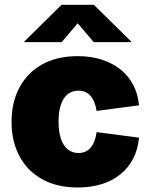

<svg xmlns="http://www.w3.org/2000/svg" viewBox="-20 -789 641 818"><path d="M311 9.8Q222.7 9.8 159.7 -25.4Q96.7 -60.5 63 -123.5Q29.3 -186.5 29.3 -270Q29.3 -353.5 63 -416.5Q96.7 -479.5 159.7 -514.6Q222.7 -549.8 311 -549.8Q367.7 -549.8 413.6 -534.9Q459.5 -520 493.7 -492.7Q527.8 -465.3 547.9 -426.8Q567.9 -388.2 572.3 -340.3L391.6 -316.4Q388.2 -337.4 381.8 -353.5Q375.5 -369.6 365.7 -380.6Q356 -391.6 343 -397.2Q330.1 -402.8 314 -402.8Q288.1 -402.8 269 -388.2Q250 -373.5 239.7 -344.2Q229.5 -314.9 229.5 -271Q229.5 -227.1 239.7 -197.3Q250 -167.5 269 -152.3Q288.1 -137.2 314 -137.2Q330.1 -137.2 343 -142.8Q356 -148.4 366 -159.9Q376 -171.4 382.3 -188Q388.7 -204.6 391.6 -226.1L572.3 -202.6Q567.9 -153.8 548.1 -114.7Q528.3 -75.7 494.4 -47.6Q460.4 -19.5 414.1 -4.9Q367.7 9.8 311 9.8ZM242.7 -609.4H83.5V-611.8L242.2 -768.6H379.9L539.1 -611.8V-609.4H379.4L311 -689.9Z"/></svg>

Font: Inter 16pt Black
Style: Regular
Weight: 900
Version: Version 4.001;git-66647c0bb